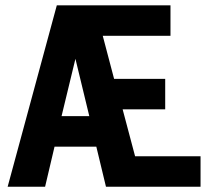

<svg xmlns="http://www.w3.org/2000/svg" viewBox="-20 -708 803 728"><path d="M626.4 -687.8H195.4L9 0H151L186.8 -152H345.2L381.8 0H740.4V-115.6H492.2L445 -293.4H606.4V-409H412.6L369.6 -572.2H626.4ZM318.6 -267.6H213.4L266 -485Z"/></svg>

Font: Secuela Light
Style: Regular
Weight: 300
Designer: Fernando Haro
Foundry: deFharo
Version: Version 1.708